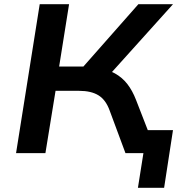

<svg xmlns="http://www.w3.org/2000/svg" viewBox="-20 -725 839 909"><path d="M633 164 659 0H602L619 -109H799L757 164ZM56 0 168 -705H307L260 -410H394L359 -392L635 -705H799L493 -365L439 -404Q489 -397 524 -377.5Q559 -358 583 -327Q607 -296 624 -252L722 0H574L499 -202Q481 -252 446.5 -273.5Q412 -295 354 -295H243L195 0Z"/></svg>

Font: Nunito Sans 10pt SemiExpanded
Style: Bold Italic
Weight: 700
Width: 6
Italic angle: -9°
Designer: Vernon Adams
Foundry: Vernon Adams
Version: Version 3.101;gftools[0.9.27]